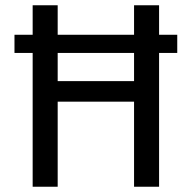

<svg xmlns="http://www.w3.org/2000/svg" viewBox="-20 -709 728 729"><path d="M653 -577V-508H584V0H489V-323H199V0H104V-508H35V-577H104V-689H199V-577H489V-689H584V-577ZM489 -401V-508H199V-401Z"/></svg>

Font: Fira Sans
Style: Regular
Weight: 400
Designer: Carrois Corporate & Edenspiekermann AG
Foundry: Carrois Corporate GbR & Edenspiekermann AG
Version: Version 4.106;PS 004.106;hotconv 1.0.70;makeotf.lib2.5.58329